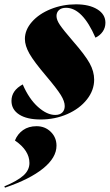

<svg xmlns="http://www.w3.org/2000/svg" viewBox="-66 -540 507 887"><path d="M285 -520Q346 -520 383.5 -497Q421 -474 421 -435Q421 -412 408.5 -394Q396 -376 375 -366Q315 -504 239 -504Q218 -504 206.5 -493.5Q195 -483 195 -466Q195 -448 211 -424.5Q227 -401 271 -350Q327 -286 348 -248Q369 -210 369 -172Q369 -123 335.5 -80.5Q302 -38 245 -13Q188 12 122 12Q58 12 22.5 -11Q-13 -34 -13 -74Q-13 -122 39 -150Q68 -83 109.5 -46Q151 -9 189 -9Q210 -9 221.5 -20Q233 -31 233 -50Q233 -72 215 -101Q197 -130 148 -188Q91 -255 70 -292Q49 -329 49 -360Q49 -402 81.5 -439Q114 -476 168.5 -498Q223 -520 285 -520ZM70 213Q70 155 3 109Q15 79 40.5 61Q66 43 103 43Q142 43 168.5 69Q195 95 195 133Q195 188 133.5 238Q72 288 -43 327L-46 321Q14 296 42 271Q70 246 70 213Z"/></svg>

Font: Nyght Serif Dark Italic
Style: Regular
Weight: 800
Italic angle: -16°
Designer: Maksym Kobuzan
Version: Version 0.400